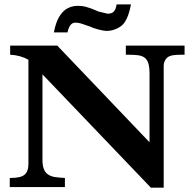

<svg xmlns="http://www.w3.org/2000/svg" viewBox="-20 -871 900 894"><path d="M481.4 -807.1Q500 -807.1 509.8 -817.1Q519.5 -827.1 522.9 -850.6H589.8Q575.7 -775.9 546.9 -752Q532.7 -740.7 514.4 -733.9Q496.1 -727.1 478 -727.1Q469.2 -727.1 457.5 -729.2Q445.8 -731.4 434.3 -734.6Q422.9 -737.8 412.4 -741.7Q401.9 -745.6 395 -749H394Q371.6 -757.3 357.7 -761.5Q343.8 -765.6 330.6 -765.6Q303.7 -765.6 294.4 -720.2H231Q253.4 -843.8 343.3 -843.8Q352.1 -843.8 361.1 -842.8Q370.1 -841.8 381.1 -838.9Q392.1 -835.9 405.5 -831.1Q418.9 -826.2 436.5 -818.4L436 -817.9ZM177.7 -524.9V-127.4Q177.7 -100.6 184.1 -84.2Q190.4 -67.9 203.4 -58.8Q216.3 -49.8 235.8 -46.6Q255.4 -43.5 282.2 -42.5V0H25.4V-42.5H31.7Q76.2 -42.5 94.2 -57.4Q112.3 -72.3 112.3 -107.9V-592.8Q95.7 -602.5 73.2 -608.9Q50.8 -615.2 27.3 -616.2V-658.7H246.6L676.3 -208.5V-526.4Q676.3 -557.1 670.9 -575.2Q665.5 -593.3 653.6 -602.3Q641.6 -611.3 622.8 -613.8Q604 -616.2 576.7 -616.2H565.9V-658.7H839.4V-616.2H828.6Q808.1 -616.2 793 -614.7Q777.8 -613.3 769.5 -609.4Q756.3 -603.5 749.3 -591.3Q742.2 -579.1 742.2 -563V2.9H682.6Z"/></svg>

Font: XB Niloofar
Style: Bold
Weight: 700
Designer: Behnam
Foundry: Irmug
Version: Version 7.201 2008